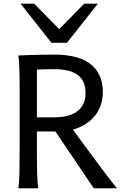

<svg xmlns="http://www.w3.org/2000/svg" viewBox="-20 -1011 677 1031"><path d="M178.2 -212.4Q178.2 -176.3 178.5 -144Q178.7 -111.8 179.4 -84.5Q180.2 -57.1 181.6 -35.6Q183.1 -14.2 185.5 0H78.1Q83.5 -29.3 84.5 -84.7Q85.4 -140.1 85.4 -212.4V-558.1Q85.4 -592.3 84.7 -621.8Q84 -651.4 82.5 -674.8Q81.1 -698.2 78.1 -712.9Q103.5 -713.9 134.3 -715.3Q160.6 -716.3 196.8 -717Q232.9 -717.8 275.9 -717.8Q333 -717.8 380.1 -706.3Q427.2 -694.8 460.9 -670.7Q494.6 -646.5 513.4 -608.4Q532.2 -570.3 532.2 -517.6Q532.2 -473.1 518.3 -439Q504.4 -404.8 481.7 -380.1Q459 -355.5 430.2 -339.4Q401.4 -323.2 371.6 -314.9Q386.2 -294.9 407.5 -265.9Q428.7 -236.8 452.9 -204.3Q477.1 -171.9 501.7 -138.4Q526.4 -105 547.9 -76.7Q569.3 -48.3 585.4 -27.8Q601.6 -7.3 607.9 0H483.4L277.3 -305.2H178.2ZM178.2 -380.9H271Q354 -380.9 396.7 -415Q439.5 -449.2 439.5 -510.3Q439.5 -541.5 429.9 -565.7Q420.4 -589.8 400.1 -606.2Q379.9 -622.6 347.9 -631.1Q315.9 -639.6 271 -639.6Q245.1 -639.6 221.4 -638.9Q197.8 -638.2 178.2 -637.2ZM163.6 -991.2 297.9 -854.5 432.1 -991.2H505.4L339.4 -781.2H256.3L90.3 -991.2Z"/></svg>

Font: Andika FrenchTight
Style: Regular
Weight: 400
Designer: Victor Gaultney, Annie Olsen, Julie Remington, Don Collingsworth, Eric Hays, Becca Hirsbrunner
Foundry: SIL International
Version: Version 5.000 ; Dig1 Dig4Opn Dig7 LnSpcTght